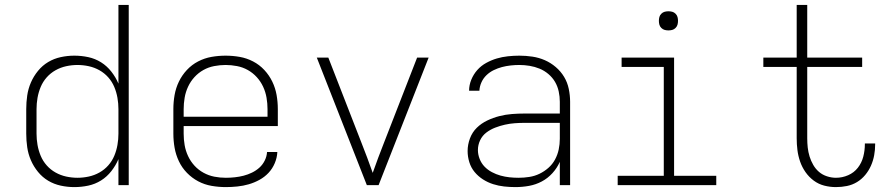

<svg xmlns="http://www.w3.org/2000/svg" viewBox="-20 -755 3640 783"><path d="M283 8Q255 8 227.5 2Q200 -4 176.5 -18Q153 -32 135 -54Q117 -76 106 -101.5Q95 -127 91 -154.5Q87 -182 87 -210V-310Q87 -338 91 -365.5Q95 -393 106 -418.5Q117 -444 135 -466Q153 -488 176.5 -502Q200 -516 227.5 -522Q255 -528 283 -528Q312 -528 340 -522Q368 -516 392 -501Q416 -486 434 -463Q452 -440 463 -414V-735H505V0H463V-106Q452 -80 434 -57Q416 -34 392 -19Q368 -4 340 2Q312 8 283 8ZM296 -30Q319 -30 342 -35Q365 -40 385.5 -51.5Q406 -63 421.5 -80.5Q437 -98 446 -119.5Q455 -141 459 -164Q463 -187 463 -210V-310Q463 -333 459 -356Q455 -379 446 -400.5Q437 -422 421.5 -439.5Q406 -457 385.5 -468.5Q365 -480 342 -485Q319 -490 296 -490Q273 -490 250 -485Q227 -480 206.5 -468.5Q186 -457 170.5 -439.5Q155 -422 146 -400.5Q137 -379 133 -356Q129 -333 129 -310V-210Q129 -187 133 -164Q137 -141 146 -119.5Q155 -98 170.5 -80.5Q186 -63 206.5 -51.5Q227 -40 250 -35Q273 -30 296 -30Z M901 8Q872 8 843 3Q814 -2 788.5 -15.5Q763 -29 742.5 -50Q722 -71 709.5 -97.5Q697 -124 692 -152.5Q687 -181 687 -210V-310Q687 -339 692 -367.5Q697 -396 709.5 -422Q722 -448 742 -469.5Q762 -491 788 -504.5Q814 -518 842.5 -523Q871 -528 900 -528Q929 -528 957.5 -523Q986 -518 1012 -504.5Q1038 -491 1058 -469.5Q1078 -448 1090.5 -422Q1103 -396 1108 -367.5Q1113 -339 1113 -310V-241H729V-210Q729 -186 733 -163Q737 -140 747 -118.5Q757 -97 773 -79.5Q789 -62 810 -50.5Q831 -39 854 -34.5Q877 -30 901 -30Q919 -30 937.5 -32Q956 -34 973.5 -38.5Q991 -43 1007.5 -51Q1024 -59 1037.5 -71Q1051 -83 1059.5 -100Q1068 -117 1069 -135H1111Q1110 -112 1100.5 -89.5Q1091 -67 1075 -50Q1059 -33 1038 -21.5Q1017 -10 994.5 -3.5Q972 3 948 5.5Q924 8 901 8ZM1071 -279V-310Q1071 -333 1067 -356.5Q1063 -380 1053 -401.5Q1043 -423 1027 -440.5Q1011 -458 990.5 -469.5Q970 -481 946.5 -485.5Q923 -490 900 -490Q877 -490 853.5 -485.5Q830 -481 809.5 -469.5Q789 -458 773 -440.5Q757 -423 747 -401.5Q737 -380 733 -356.5Q729 -333 729 -310V-279Z M1476 0 1272 -520H1319L1454 -173Q1466 -143 1477.5 -112Q1489 -81 1500 -50Q1511 -81 1522.5 -112Q1534 -143 1546 -173L1681 -520H1728L1524 0Z M2082 8Q2059 8 2036 5.5Q2013 3 1991 -4Q1969 -11 1949.5 -23.5Q1930 -36 1915.5 -53.5Q1901 -71 1894 -93.5Q1887 -116 1887 -139Q1887 -165 1896.5 -190.5Q1906 -216 1924.5 -234Q1943 -252 1967 -263.5Q1991 -275 2016.5 -281.5Q2042 -288 2068 -290Q2094 -292 2120 -292H2263V-340Q2263 -361 2258.5 -382Q2254 -403 2243.5 -421Q2233 -439 2216.5 -453Q2200 -467 2180.5 -475Q2161 -483 2140 -486.5Q2119 -490 2098 -490Q2080 -490 2062 -488Q2044 -486 2027 -481.5Q2010 -477 1993.5 -469Q1977 -461 1964 -448.5Q1951 -436 1943.5 -419.5Q1936 -403 1935 -385H1893Q1893 -408 1902 -430Q1911 -452 1926.5 -469.5Q1942 -487 1963 -498.5Q1984 -510 2006 -516.5Q2028 -523 2051.5 -525.5Q2075 -528 2098 -528Q2125 -528 2151.5 -524Q2178 -520 2202 -509.5Q2226 -499 2246.5 -481.5Q2267 -464 2280.5 -441.5Q2294 -419 2299.5 -392.5Q2305 -366 2305 -340V0H2263V-95Q2252 -70 2233 -49Q2214 -28 2189.5 -15Q2165 -2 2137.5 3Q2110 8 2082 8ZM2095 -30Q2117 -30 2139 -33.5Q2161 -37 2180.5 -46.5Q2200 -56 2216.5 -70.5Q2233 -85 2243.5 -104.5Q2254 -124 2258.5 -145.5Q2263 -167 2263 -189V-254H2121Q2100 -254 2079.5 -252.5Q2059 -251 2039 -246.5Q2019 -242 1999.5 -234.5Q1980 -227 1963.5 -214.5Q1947 -202 1938 -183Q1929 -164 1929 -143Q1929 -125 1936 -107Q1943 -89 1956 -75.5Q1969 -62 1986 -53Q2003 -44 2021 -39Q2039 -34 2057.5 -32Q2076 -30 2095 -30Z M2499 0V-38H2687V-482H2515V-520H2729V-38H2901V0ZM2706 -631Q2698 -631 2690.5 -633Q2683 -635 2677 -641Q2671 -647 2669 -654.5Q2667 -662 2667 -670Q2667 -678 2669 -685.5Q2671 -693 2677 -699Q2683 -705 2690.5 -707Q2698 -709 2706 -709Q2714 -709 2721.5 -707Q2729 -705 2735 -699Q2741 -693 2743 -685.5Q2745 -678 2745 -670Q2745 -662 2743 -654.5Q2741 -647 2735 -641Q2729 -635 2721.5 -633Q2714 -631 2706 -631Z M3389 8Q3365 8 3341.5 2Q3318 -4 3298.5 -18.5Q3279 -33 3265 -53Q3251 -73 3243 -96Q3235 -119 3232 -143Q3229 -167 3229 -191V-482H3093V-520H3229V-735H3272V-520H3496V-482H3272V-191Q3272 -172 3274 -153.5Q3276 -135 3281.5 -117Q3287 -99 3296.5 -82.5Q3306 -66 3320 -54Q3334 -42 3352.5 -36Q3371 -30 3389 -30Q3415 -30 3439 -40.5Q3463 -51 3478.5 -71Q3494 -91 3500.5 -116Q3507 -141 3507 -167V-170H3549V-166Q3549 -144 3545 -122Q3541 -100 3532 -79.5Q3523 -59 3508.5 -41.5Q3494 -24 3475 -12.5Q3456 -1 3434 3.5Q3412 8 3389 8Z"/></svg>

Font: Iosevka Extralight Extended
Style: Regular
Weight: 200
Width: 7
Monospace: yes
Designer: Belleve Invis
Foundry: Belleve Invis
Version: Version 32.5.0; ttfautohint (v1.8.4)